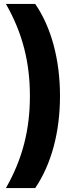

<svg xmlns="http://www.w3.org/2000/svg" viewBox="-20 -762 398 976"><path d="M159 194C241 73 285 -90 285 -274C285 -458 241 -623 159 -742H10C96 -592 132 -442 132 -274C132 -106 96 44 10 194Z"/></svg>

Font: Montserrat Lite
Style: Bold
Weight: 700
Designer: Julieta Ulanovsky
Foundry: Julieta Ulanovsky
Version: Version 7.200;PS 007.200;hotconv 1.0.88;makeotf.lib2.5.64775